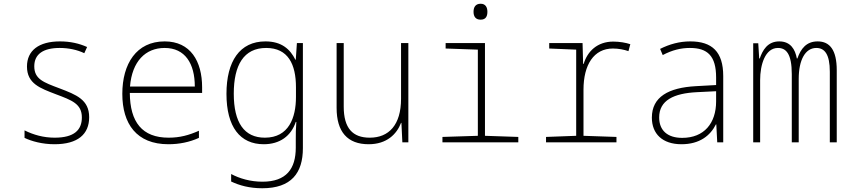

<svg xmlns="http://www.w3.org/2000/svg" viewBox="-20 -760 4544 1025"><path d="M271 10C396 10 456 -44 456 -134C456 -228 388 -254 296 -289C214 -320 163 -337 163 -406C163 -472 212 -504 299 -504C346 -504 393 -494 430 -476L445 -509C403 -528 355 -539 300 -539C187 -539 124 -490 124 -405C124 -313 195 -289 278 -257C363 -225 417 -206 417 -133C417 -66 376 -25 272 -25C213 -25 159 -40 111 -64V-24C148 -6 206 10 271 10Z M879 10C936 10 992 -1 1042 -24V-62C988 -38 940 -25 880 -25C739 -25 674 -108 673 -264H1059V-294C1059 -433 997 -539 859 -539C708 -539 633 -419 633 -259C633 -99 709 10 879 10ZM1020 -298H674C685 -433 757 -504 859 -504C968 -504 1020 -421 1020 -298Z M1380 245C1535 245 1597 164 1597 31V-530H1565L1559 -441H1557C1529 -497 1484 -539 1397 -539C1260 -539 1189 -433 1189 -259C1189 -82 1262 10 1388 10C1474 10 1534 -34 1559 -109H1562C1559 -72 1559 -47 1559 -14V28C1559 141 1509 210 1381 210C1317 210 1259 193 1214 169V209C1258 230 1312 245 1380 245ZM1394 -25C1284 -25 1228 -105 1228 -260C1228 -412 1281 -504 1401 -504C1518 -504 1560 -417 1560 -294V-242C1560 -132 1522 -25 1394 -25Z M1948 10C2045 10 2098 -44 2121 -104H2123L2128 0H2160V-530H2121V-233C2121 -93 2056 -25 1954 -25C1863 -25 1815 -75 1815 -191V-530H1777V-184C1777 -56 1835 10 1948 10Z M2546 -655C2574 -655 2582 -674 2582 -697C2582 -721 2572 -740 2546 -740C2518 -740 2508 -721 2508 -697C2508 -672 2519 -655 2546 -655ZM2342 0H2747V-29L2569 -35V-530H2359V-501L2531 -495V-35L2342 -29Z M2895 0H3271V-29L3095 -35V-281C3095 -414 3150 -501 3252 -501C3282 -501 3312 -495 3335 -487L3345 -524C3322 -532 3287 -538 3254 -538C3169 -538 3116 -486 3096 -419H3093L3090 -530H2912V-501L3056 -495V-35L2895 -29Z M3618 10C3715 10 3772 -36 3802 -96H3804L3809 0H3841V-354C3841 -483 3782 -539 3665 -539C3607 -539 3554 -524 3504 -499L3518 -466C3569 -493 3616 -504 3663 -504C3757 -504 3803 -462 3803 -346V-306L3695 -300C3549 -292 3460 -243 3460 -132C3460 -46 3516 10 3618 10ZM3622 -24C3543 -24 3499 -64 3499 -133C3499 -224 3576 -262 3702 -268L3803 -273V-219C3803 -102 3739 -24 3622 -24Z M4001 0H4038V-332C4038 -415 4065 -504 4133 -504C4176 -504 4207 -474 4207 -364V0H4244V-339C4244 -440 4279 -504 4338 -504C4382 -504 4410 -471 4410 -377V0H4447V-385C4447 -493 4410 -539 4345 -539C4285 -539 4255 -500 4237 -448H4234C4225 -496 4201 -539 4140 -539C4077 -539 4051 -491 4036 -448H4033L4028 -529H4001Z"/></svg>

Font: Noto Sans Mono SemiCondensed ExtraLight
Style: Regular
Weight: 200
Width: 4
Designer: Monotype Design Team
Foundry: Monotype Imaging Inc.
Version: Version 2.014